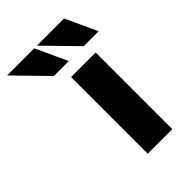

<svg xmlns="http://www.w3.org/2000/svg" viewBox="-298 -699 774 774"><g transform="rotate(-45 89.0 -312.0)"><path d="M72 -437H212V0H72ZM-106 -624H49L111 -489H26ZM64 -624H219L281 -489H196Z"/></g></svg>

Font: Reem Kufi
Style: Regular
Weight: 400
Designer: Khaled Hosny
Version: Version 1.6